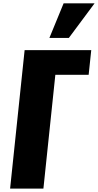

<svg xmlns="http://www.w3.org/2000/svg" viewBox="-20 -1103 573 1123"><path d="M269 -881.3H382.8L533.2 -1083.5H352.1ZM39.1 0H233.9L303.7 -665.5H498.5L513.7 -809.6H124Z"/></svg>

Font: Oswald
Style: Heavy
Weight: 800
Designer: Vernon Adams
Foundry: Vernon Adams
Version: 3.0; ttfautohint (v0.95.6-bc232) -l 8 -r 50 -G 200 -x 0 -w "